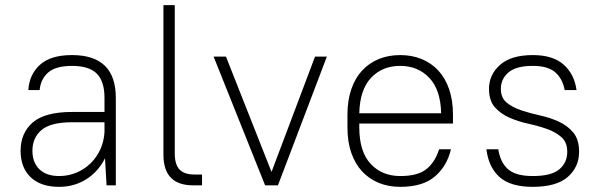

<svg xmlns="http://www.w3.org/2000/svg" viewBox="-20 -720 2335 746"><path d="M210 6Q138 6 99 -31.5Q60 -69 60 -134Q60 -203 107 -244Q154 -285 260 -285H386V-340Q386 -404 356 -434Q326 -464 260 -464Q197 -464 167.5 -438.5Q138 -413 134 -370H90Q94 -431 135.5 -468.5Q177 -506 260 -506Q430 -506 430 -340V0H394L388 -105Q362 -53 315 -23.5Q268 6 210 6ZM210 -36Q245 -36 276.5 -49Q308 -62 332 -85.5Q356 -109 370 -140Q384 -171 386 -207V-245H260Q177 -245 141.5 -215Q106 -185 106 -134Q106 -89 133 -62.5Q160 -36 210 -36Z M729 0Q673 0 644 -29.5Q615 -59 615 -119V-700H659V-124Q659 -81 677.5 -61.5Q696 -42 734 -42H765V0H729Z M810 -500H858L1035 -52L1204 -500H1250L1060 0H1010Z M1535 6Q1489 6 1451.5 -9.5Q1414 -25 1387 -54Q1360 -83 1345 -126Q1330 -169 1330 -225V-275Q1330 -330 1345 -373.5Q1360 -417 1387 -446Q1414 -475 1451.5 -490.5Q1489 -506 1535 -506Q1581 -506 1618.5 -490.5Q1656 -475 1683 -446Q1710 -417 1725 -373.5Q1740 -330 1740 -275V-240H1376V-225Q1376 -131 1420 -83.5Q1464 -36 1535 -36Q1604 -36 1637.5 -63.5Q1671 -91 1686 -140H1732Q1717 -75 1670 -34.5Q1623 6 1535 6ZM1535 -464Q1465 -464 1421.5 -417.5Q1378 -371 1376 -280H1694Q1692 -371 1648 -417.5Q1604 -464 1535 -464Z M2050 6Q1963 6 1920.5 -32.5Q1878 -71 1870 -140H1916Q1924 -89 1954 -62.5Q1984 -36 2050 -36Q2122 -36 2153 -62Q2184 -88 2184 -130Q2184 -167 2161.5 -187Q2139 -207 2105 -219Q2071 -231 2032 -239.5Q1993 -248 1959 -263Q1925 -278 1902.5 -303.5Q1880 -329 1880 -375Q1880 -430 1923 -468Q1966 -506 2050 -506Q2129 -506 2170.5 -468.5Q2212 -431 2220 -370H2174Q2166 -414 2137.5 -439Q2109 -464 2050 -464Q1985 -464 1955.5 -438.5Q1926 -413 1926 -375Q1926 -340 1948.5 -321.5Q1971 -303 2005 -291.5Q2039 -280 2078 -271.5Q2117 -263 2151 -247.5Q2185 -232 2207.5 -205Q2230 -178 2230 -130Q2230 -71 2186 -32.5Q2142 6 2050 6Z"/></svg>

Font: PT Root UI Web Light
Style: Regular
Weight: 300
Designer: Vitaly Kuzmin
Foundry: ParaType Ltd.
Version: Version 1.000W